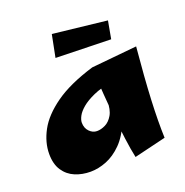

<svg xmlns="http://www.w3.org/2000/svg" viewBox="-122 -763 864 896"><g transform="rotate(-20 310.0 -315.5)"><path d="M181 14Q140 14 105 -0.5Q70 -15 48.5 -47Q27 -79 27 -130Q27 -187 58 -244.5Q89 -302 160.5 -353Q232 -404 354 -441L416 -347Q360 -337 322 -320Q284 -303 261.5 -284Q239 -265 229.5 -247Q220 -229 220 -215Q220 -188 236.5 -171Q253 -154 274 -154Q294 -154 315.5 -164.5Q337 -175 352 -200.5Q367 -226 367 -272L426 -299Q421 -210 397 -150Q373 -90 337 -54Q301 -18 260.5 -2Q220 14 181 14ZM401 21Q392 -20 384.5 -77Q377 -134 371 -194Q365 -254 361 -307.5Q357 -361 355 -397.5Q353 -434 354 -441L580 -463Q566 -312 561 -205Q556 -98 559 -17ZM482 -534 208 -541 230 -652 498 -622Z"/></g></svg>

Font: Marhey Light
Style: Regular
Weight: 300
Designer: Nur Syamsi & Bustanul Arifin
Foundry: Namelatype
Version: Version 1.000